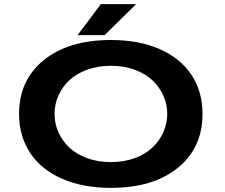

<svg xmlns="http://www.w3.org/2000/svg" viewBox="-20 -900 1090 931"><path d="M356 -729.5 469 -880H640L487 -729.5ZM518 11Q383 11 282 -32.8Q181 -76.5 126.8 -157.8Q72.5 -239 72.5 -348Q72.5 -512 193 -609Q313.5 -706 518 -706Q653 -706 753.5 -662.2Q854 -618.5 908 -537.5Q962 -456.5 962 -348Q962 -183 842 -86Q722 11 518 11ZM518 -114Q581 -114 633.2 -133.2Q685.5 -152.5 719.5 -185Q753.5 -217.5 772.2 -259.5Q791 -301.5 791 -348Q791 -394 772.2 -436Q753.5 -478 719.5 -510.2Q685.5 -542.5 633.2 -561.8Q581 -581 518 -581Q454.5 -581 402 -561.8Q349.5 -542.5 315.5 -510.2Q281.5 -478 263 -436Q244.5 -394 244.5 -348Q244.5 -301.5 263 -259.5Q281.5 -217.5 315.5 -185Q349.5 -152.5 402 -133.2Q454.5 -114 518 -114Z"/></svg>

Font: League Mono Extended SemiBold
Style: Regular
Weight: 600
Width: 9
Designer: Tyler Finck
Foundry: The League of Moveable Type / Tyler Finck
Version: Version 2.210